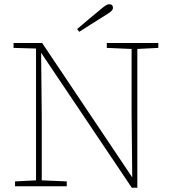

<svg xmlns="http://www.w3.org/2000/svg" viewBox="-20 -879 808 906"><path d="M484 -653V-676H727V-653L628 -648V7H602L174 -630L177 -337V-28L295 -23V0H51V-23L150 -28V-650L44 -653V-676H179L604 -42L601 -339V-648ZM344 -742Q372 -765 398.5 -788Q425 -811 450 -831Q468 -846 477.5 -852.5Q487 -859 495 -859Q513 -859 513 -842Q513 -833 503.5 -825Q494 -817 471 -803Q443 -785 413 -766.5Q383 -748 354 -729Z"/></svg>

Font: Source Serif 4 SmText ExtraLight
Style: Regular
Weight: 200
Designer: Frank Grießhammer
Foundry: Adobe
Version: Version 4.005;hotconv 1.1.0;makeotfexe 2.6.0